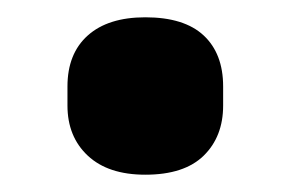

<svg xmlns="http://www.w3.org/2000/svg" viewBox="-20 -375 335 222"><path d="M148 -173Q105 -173 81.5 -195Q58 -217 58 -253V-275Q58 -313 81.5 -334Q105 -355 148 -355Q193 -355 215.5 -334Q238 -313 238 -275V-253Q238 -217 215.5 -195Q193 -173 148 -173Z"/></svg>

Font: Sofia Sans ExtraBold
Style: Regular
Weight: 800
Designer: Botio Nikoltchev, Ani Petrova
Foundry: lettersoup
Version: Version 4.101; ttfautohint (v1.8.4.7-5d5b)